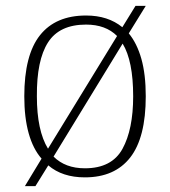

<svg xmlns="http://www.w3.org/2000/svg" viewBox="-20 -596 581 656"><path d="M122 -54Q93 -87 78 -140.5Q63 -194 63 -267Q63 -408 116.5 -475.5Q170 -543 274 -543Q349 -543 398 -503L443 -576H478L420 -482Q448 -448 463 -395Q478 -342 478 -267Q478 -126 425 -58Q372 10 270 10Q193 10 145 -31L101 40H65ZM380 -473Q341 -512 274 -512Q183 -512 144 -451Q105 -390 106 -267Q106 -150 144 -88ZM270 -21Q362 -21 398.5 -87.5Q435 -154 435 -267Q435 -388 399 -447L163 -61Q203 -21 270 -21Z"/></svg>

Font: Noto Serif Malayalam ExtraLight
Style: Regular
Weight: 200
Designer: Indian type Foundry, Jelle Bosma, Monotype Design Team
Foundry: Monotype Imaging Inc.
Version: Version 2.104; ttfautohint (v1.8.4.7-5d5b)